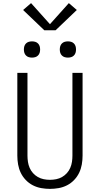

<svg xmlns="http://www.w3.org/2000/svg" viewBox="-20 -1202 640 1230"><path d="M300 8Q272 8 244 3Q216 -2 190.5 -15Q165 -28 145 -49Q125 -70 113 -95Q101 -120 96 -148Q91 -176 91 -205V-735H156V-205Q156 -185 159 -165Q162 -145 170 -126.5Q178 -108 191.5 -93Q205 -78 222.5 -68Q240 -58 260 -54Q280 -50 300 -50Q320 -50 340 -54Q360 -58 377.5 -68Q395 -78 408.5 -93Q422 -108 430 -126.5Q438 -145 441 -165Q444 -185 444 -205V-735H509V-205Q509 -176 504 -148Q499 -120 487 -95Q475 -70 455 -49Q435 -28 409.5 -15Q384 -2 356 3Q328 8 300 8ZM415 -833Q404 -833 394 -836Q384 -839 376.5 -846.5Q369 -854 366 -864Q363 -874 363 -885Q363 -896 366 -906Q369 -916 376.5 -923.5Q384 -931 394 -934Q404 -937 415 -937Q426 -937 436 -934Q446 -931 453.5 -923.5Q461 -916 464 -906Q467 -896 467 -885Q467 -874 464 -864Q461 -854 453.5 -846.5Q446 -839 436 -836Q426 -833 415 -833ZM185 -833Q174 -833 164 -836Q154 -839 146.5 -846.5Q139 -854 136 -864Q133 -874 133 -885Q133 -896 136 -906Q139 -916 146.5 -923.5Q154 -931 164 -934Q174 -937 185 -937Q196 -937 206 -934Q216 -931 223.5 -923.5Q231 -916 234 -906Q237 -896 237 -885Q237 -874 234 -864Q231 -854 223.5 -846.5Q216 -839 206 -836Q196 -833 185 -833ZM336 -1008H264L128 -1138L179 -1182L300 -1047L421 -1182L472 -1138Z"/></svg>

Font: Iosevka Aile Custom Light
Style: Regular
Weight: 300
Designer: Belleve Invis
Foundry: Belleve Invis
Version: Version 17.0.2; ttfautohint (v1.8.3)